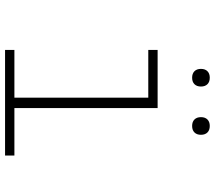

<svg xmlns="http://www.w3.org/2000/svg" viewBox="-64 -764 829 740"><g transform="rotate(90 350.0 -394.5)"><path d="M173 -588H397V-36H580V0H173V-36H357V-552H173ZM280 -721Q264 -721 255 -730Q246 -739 246 -755Q246 -771 255 -780Q264 -789 280 -789Q296 -789 305 -780Q314 -771 314 -755Q314 -739 305 -730Q296 -721 280 -721ZM466 -721Q450 -721 441 -730Q432 -739 432 -755Q432 -771 441 -780Q450 -789 466 -789Q482 -789 491 -780Q500 -771 500 -755Q500 -739 491 -730Q482 -721 466 -721Z"/></g></svg>

Font: Martian Mono SemiExpanded Thin
Style: Regular
Weight: 250
Monospace: yes
Version: Version 0.930